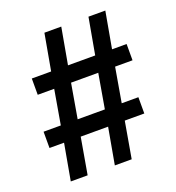

<svg xmlns="http://www.w3.org/2000/svg" viewBox="-132 -836 865 942"><g transform="rotate(-20 300.0 -365.0)"><path d="M77 0 111 -190H35V-275H125L156 -455H70V-540H171L205 -730H293L259 -540H401L435 -730H523L489 -540H565V-455H474L443 -275H530V-190H428L395 0H307L341 -190H198L165 0ZM213 -275H355L386 -455H244Z"/></g></svg>

Font: Tiny
Style: Bold
Weight: 700
Monospace: yes
Designer: Philipp Nurullin, Konstantin Bulenkov
Foundry: JetBrains
Version: Version 2.251; ttfautohint (v1.8.4.7-5d5b)